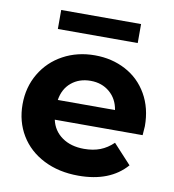

<svg xmlns="http://www.w3.org/2000/svg" viewBox="-82 -795 795 876"><g transform="rotate(10 315.5 -357.5)"><path d="M596 -225H189Q200 -175 241 -146Q282 -117 343 -117Q385 -117 417.5 -129.5Q450 -142 478 -169L561 -79Q485 8 339 8Q248 8 178 -27.5Q108 -63 70 -126Q32 -189 32 -269Q32 -348 69.5 -411.5Q107 -475 172.5 -510.5Q238 -546 319 -546Q398 -546 462 -512Q526 -478 562.5 -414.5Q599 -351 599 -267Q599 -264 596 -225ZM187 -316H452Q444 -367 408 -397.5Q372 -428 320 -428Q267 -428 231 -398Q195 -368 187 -316ZM131 -723H501V-635H131Z"/></g></svg>

Font: Idrija
Style: Bold
Weight: 700
Designer: Julieta Ulanovsky
Foundry: Julieta Ulanovsky
Version: Version 7.200